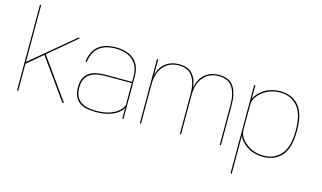

<svg xmlns="http://www.w3.org/2000/svg" viewBox="-110 -1132 2848 1700"><g transform="rotate(15 1314.0 -282.5)"><path d="M222 -370 486.5 0H502L231.5 -379.5ZM71.5 0H82.5V-247.5L226.5 -368.5L230.5 -372L491 -591.5H473.5L82.5 -264V-785H71.5Z M792 4Q853 4 896.8 -7Q940.5 -18 969.8 -35Q999 -52 1015.5 -69.8Q1032 -87.5 1036.5 -101.5V0H1047V-387.5Q1047 -459.5 1019 -505.2Q991 -551 939.8 -573.2Q888.5 -595.5 818 -595.5Q770 -595.5 730.8 -584.2Q691.5 -573 662.2 -549.8Q633 -526.5 614.8 -490.5Q596.5 -454.5 591 -404H602.5Q610.5 -466 638.2 -506Q666 -546 711.5 -565.2Q757 -584.5 818 -584.5Q884.5 -584.5 933.2 -563Q982 -541.5 1009 -497.5Q1036 -453.5 1036 -386.5V-337H786.5Q747 -337 710.8 -329.5Q674.5 -322 646.2 -303.5Q618 -285 601.5 -252.2Q585 -219.5 585 -168Q585 -116 601.5 -82.2Q618 -48.5 646.8 -29.5Q675.5 -10.5 712.8 -3.2Q750 4 792 4ZM792.5 -7Q754 -7 718.8 -14Q683.5 -21 656 -38.8Q628.5 -56.5 612.8 -87.8Q597 -119 597 -168Q597 -216 613.2 -247Q629.5 -278 657 -295Q684.5 -312 718.5 -319Q752.5 -326 788 -326H1036V-123.5Q1027 -97 997.8 -69.8Q968.5 -42.5 917.5 -24.8Q866.5 -7 792.5 -7Z M1197 0H1208V-462V-590H1197ZM1564 0H1575V-362.5Q1575 -474.5 1534.8 -535.2Q1494.5 -596 1399.5 -596Q1311 -596 1256.2 -539Q1201.5 -482 1201.5 -375.5L1208 -362Q1208 -465.5 1260.2 -525.2Q1312.5 -585 1399.5 -585Q1486.5 -585 1525.2 -527.5Q1564 -470 1564 -364ZM1930 0H1941V-362.5Q1941 -474.5 1900.8 -535.2Q1860.5 -596 1766.5 -596Q1677.5 -596 1622.8 -539Q1568 -482 1568 -375.5L1575 -362Q1575 -465.5 1627.2 -525.2Q1679.5 -585 1765.5 -585Q1853 -585 1891.5 -527.5Q1930 -470 1930 -364Z M2087.5 220H2098.5V-464.5V-590H2087.5ZM2329 4Q2433 4 2495.8 -66.5Q2558.5 -137 2558.5 -296Q2558.5 -455.5 2495.8 -526Q2433 -596.5 2329 -596.5Q2227.5 -596.5 2161.5 -543Q2095.5 -489.5 2095.5 -442L2098.5 -412Q2098.5 -475.5 2165.8 -530.5Q2233 -585.5 2328.5 -585.5Q2425.5 -585.5 2486.2 -518Q2547 -450.5 2547 -296Q2547 -142 2486.2 -74.5Q2425.5 -7 2328.5 -7Q2233 -7 2165.8 -62.5Q2098.5 -118 2098.5 -181L2095.5 -150.5Q2095.5 -103 2161.5 -49.5Q2227.5 4 2329 4Z"/></g></svg>

Font: Anybody SemiExpanded Thin
Style: Regular
Weight: 250
Width: 6
Version: Version 1.113;gftools[0.9.25]